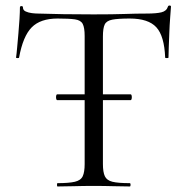

<svg xmlns="http://www.w3.org/2000/svg" viewBox="-20 -674 672 694"><path d="M187 -312Q184 -312 183 -317.5Q182 -323 183 -328Q184 -333 187 -333H452Q455 -333 456 -328Q457 -323 456 -317.5Q455 -312 452 -312ZM188 -607Q126 -607 94.5 -575Q63 -543 49 -466Q49 -464 43.5 -464Q38 -464 38 -466Q40 -479 42 -502.5Q44 -526 46.5 -553Q49 -580 50.5 -605.5Q52 -631 52 -647Q52 -652 57.5 -652Q63 -652 63 -647Q63 -637 73 -632.5Q83 -628 95.5 -626.5Q108 -625 117 -625Q203 -622 318 -622Q389 -622 430.5 -623.5Q472 -625 511 -625Q545 -625 563.5 -629.5Q582 -634 587 -650Q588 -654 593 -654Q598 -654 598 -650Q597 -635 595 -609Q593 -583 592 -555Q591 -527 590 -503Q589 -479 589 -466Q589 -464 583 -464Q577 -464 577 -466Q574 -544 545 -575.5Q516 -607 449 -607Q407 -607 386 -603Q365 -599 358.5 -585.5Q352 -572 352 -542V-81Q352 -52 359 -37Q366 -22 386.5 -17Q407 -12 449 -12Q452 -12 452 -6Q452 0 449 0Q423 0 390 -1Q357 -2 318 -2Q281 -2 248 -1Q215 0 188 0Q186 0 186 -6Q186 -12 188 -12Q229 -12 250.5 -17Q272 -22 279 -37Q286 -52 286 -81V-544Q286 -574 279 -587.5Q272 -601 251 -604Q230 -607 188 -607Z"/></svg>

Font: Cormorant Garamond Light
Style: Regular
Weight: 400
Version: Version 4.001